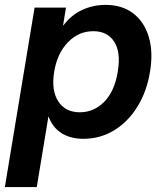

<svg xmlns="http://www.w3.org/2000/svg" viewBox="-42 -546 652 770"><path d="M-22.5 204.1 96.7 -515.6H222.7L210.9 -444.3H212.4Q243.2 -485.4 287.1 -505.9Q331.1 -526.4 381.3 -526.4Q447.8 -526.4 492.2 -492.4Q536.6 -458.5 554.7 -397.9Q572.8 -337.4 559.6 -258.3Q546.4 -177.7 508.5 -117.2Q470.7 -56.6 415 -22.9Q359.4 10.7 292 10.7Q241.2 10.7 205.6 -11.5Q169.9 -33.7 153.3 -77.1H151.9L105.5 204.1ZM278.3 -95.7Q334.5 -95.7 376 -137.7Q417.5 -179.7 430.2 -258.3Q443.4 -336.4 416 -378.7Q388.7 -420.9 332.5 -420.9Q273.4 -420.9 230.5 -376.5Q187.5 -332 175.3 -258.3Q163.1 -184.1 191.4 -139.9Q219.7 -95.7 278.3 -95.7Z"/></svg>

Font: Inter Display Semi Bold
Style: Italic
Weight: 600
Italic angle: -9.39999°
Designer: Rasmus Andersson
Foundry: rsms
Version: Version 4.000;git-4fc901f